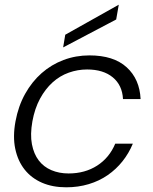

<svg xmlns="http://www.w3.org/2000/svg" viewBox="-20 -790 653 818"><path d="M46 -273Q58 -338 87 -390Q116 -442 157.5 -478.5Q199 -515 251 -534.5Q303 -554 361 -554Q464 -554 519.5 -503.5Q575 -453 579 -368H504Q501 -427 460.5 -460.5Q420 -494 351 -494Q311 -494 273 -480.5Q235 -467 204 -439Q173 -411 150.5 -369.5Q128 -328 118 -273Q108 -217 116 -175.5Q124 -134 145 -106.5Q166 -79 199 -65Q232 -51 272 -51Q342 -51 394 -84.5Q446 -118 471 -178H546Q529 -137 502 -103Q475 -69 439 -44Q403 -19 358 -5.5Q313 8 262 8Q204 8 159 -11.5Q114 -31 85 -67.5Q56 -104 45 -156Q34 -208 46 -273ZM486 -770 475 -707 249 -588 258 -642Z"/></svg>

Font: SVN-Poppins Light
Style: Italic
Weight: 300
Italic angle: -10°
Designer: Ninad Kale (Devanagari), Jonny Pinhorn (Latin)
Foundry: Indian Type Foundry
Version: Version 3.002 2017; ttfautohint (v1.8.3)